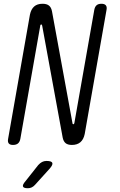

<svg xmlns="http://www.w3.org/2000/svg" viewBox="-20 -760 640 1020"><path d="M139 -682Q145 -711 161.5 -725.5Q178 -740 206 -740Q228 -740 240 -730.5Q252 -721 256 -701L365 -106Q365 -103 366.5 -101.5Q368 -100 370 -100Q372 -100 373 -101.5Q374 -103 375 -106L481 -708Q484 -724 493 -732Q502 -740 519 -740Q535 -740 542 -732Q549 -724 546 -708L430 -48Q424 -19 407 -4.5Q390 10 362 10Q340 10 328.5 0.5Q317 -9 313 -29L204 -624Q203 -627 202 -628.5Q201 -630 199 -630Q197 -630 195.5 -628.5Q194 -627 194 -624L88 -22Q85 -6 75.5 2Q66 10 49 10Q33 10 26.5 2Q20 -6 23 -22ZM115 203 183 117Q193 106 203.5 100.5Q214 95 227 95Q254 95 258 105.5Q262 116 242 138L166 222Q158 231 148.5 235.5Q139 240 128 240Q105 240 102 230.5Q99 221 115 203Z"/></svg>

Font: Maple Mono ExtraLight
Style: Italic
Weight: 275
Italic angle: -10°
Monospace: yes
Designer: subframe7536
Version: Version 7.000